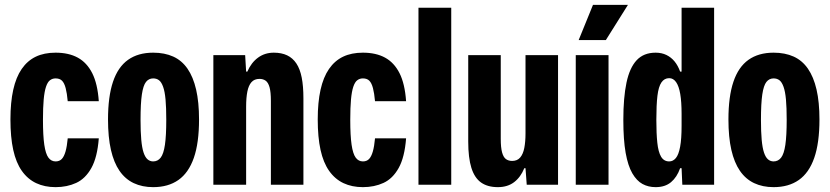

<svg xmlns="http://www.w3.org/2000/svg" viewBox="-20 -761 3419 791"><path d="M209 10Q164 10 129 -6.5Q94 -23 70 -57Q46 -91 34.5 -143.5Q23 -196 23 -269Q23 -339 34.5 -391Q46 -443 69.5 -477Q93 -511 127.5 -527.5Q162 -544 209 -544Q263 -544 300.5 -523.5Q338 -503 360 -459.5Q382 -416 387 -344H259Q256 -377 250.5 -398Q245 -419 235.5 -428.5Q226 -438 209 -438Q196 -438 186 -430.5Q176 -423 169.5 -403.5Q163 -384 160 -351Q157 -318 157 -267Q157 -202 162.5 -164.5Q168 -127 179.5 -111.5Q191 -96 209 -96Q225 -96 234.5 -106Q244 -116 250 -137Q256 -158 259 -191H387Q381 -113 356.5 -69Q332 -25 294 -7.5Q256 10 209 10Z M611 10Q566 10 531 -6.5Q496 -23 472.5 -57Q449 -91 437 -143.5Q425 -196 425 -269Q425 -363 445.5 -424Q466 -485 507.5 -514.5Q549 -544 611 -544Q658 -544 693.5 -528Q729 -512 752.5 -478Q776 -444 788 -392Q800 -340 800 -269Q800 -172 778.5 -110.5Q757 -49 715 -19.5Q673 10 611 10ZM611 -96Q630 -96 642 -111.5Q654 -127 659.5 -164.5Q665 -202 665 -267Q665 -318 662 -351Q659 -384 652 -403.5Q645 -423 635 -430.5Q625 -438 611 -438Q593 -438 581.5 -423.5Q570 -409 564.5 -372Q559 -335 559 -267Q559 -218 562 -185Q565 -152 571.5 -132.5Q578 -113 588 -104.5Q598 -96 611 -96Z M859 0V-534H990L994 -466H999Q1015 -503 1043 -523.5Q1071 -544 1108 -544Q1140 -544 1163 -533Q1186 -522 1201 -499.5Q1216 -477 1223 -441.5Q1230 -406 1230 -356V0H1096V-345Q1096 -382 1090.5 -401.5Q1085 -421 1074.5 -428.5Q1064 -436 1049 -436Q1028 -436 1016 -422.5Q1004 -409 999 -383.5Q994 -358 994 -322V0Z M1475 10Q1430 10 1395 -6.5Q1360 -23 1336 -57Q1312 -91 1300.5 -143.5Q1289 -196 1289 -269Q1289 -339 1300.5 -391Q1312 -443 1335.5 -477Q1359 -511 1393.5 -527.5Q1428 -544 1475 -544Q1529 -544 1566.5 -523.5Q1604 -503 1626 -459.5Q1648 -416 1653 -344H1525Q1522 -377 1516.5 -398Q1511 -419 1501.5 -428.5Q1492 -438 1475 -438Q1462 -438 1452 -430.5Q1442 -423 1435.5 -403.5Q1429 -384 1426 -351Q1423 -318 1423 -267Q1423 -202 1428.5 -164.5Q1434 -127 1445.5 -111.5Q1457 -96 1475 -96Q1491 -96 1500.5 -106Q1510 -116 1516 -137Q1522 -158 1525 -191H1653Q1647 -113 1622.5 -69Q1598 -25 1560 -7.5Q1522 10 1475 10Z M1704 0V-729H1839V0Z M2031 10Q1989 10 1962 -9Q1935 -28 1922 -69.5Q1909 -111 1909 -178V-534H2043V-189Q2043 -153 2048.5 -133Q2054 -113 2064.5 -105.5Q2075 -98 2090 -98Q2111 -98 2123 -112Q2135 -126 2140 -151.5Q2145 -177 2145 -212V-534H2279V0H2150L2145 -68H2140Q2125 -31 2098 -10.5Q2071 10 2031 10Z M2352 0V-534H2487V0ZM2364 -596 2423 -741H2567L2476 -596Z M2681 10Q2651 10 2627 -3Q2603 -16 2585 -47Q2567 -78 2557.5 -131.5Q2548 -185 2548 -267Q2548 -359 2561 -420.5Q2574 -482 2603 -513Q2632 -544 2681 -544Q2706 -544 2725.5 -534.5Q2745 -525 2759 -508Q2773 -491 2782 -466H2788V-729H2922V0H2791L2788 -68H2782Q2769 -31 2744.5 -10.5Q2720 10 2681 10ZM2737 -96Q2753 -96 2764.5 -110Q2776 -124 2782 -156.5Q2788 -189 2788 -242V-292Q2788 -341 2782.5 -373.5Q2777 -406 2765.5 -422.5Q2754 -439 2737 -439Q2717 -439 2705 -421.5Q2693 -404 2688.5 -366.5Q2684 -329 2684 -267Q2684 -211 2688 -173Q2692 -135 2703.5 -115.5Q2715 -96 2737 -96Z M3167 10Q3122 10 3087 -6.5Q3052 -23 3028.5 -57Q3005 -91 2993 -143.5Q2981 -196 2981 -269Q2981 -363 3001.5 -424Q3022 -485 3063.5 -514.5Q3105 -544 3167 -544Q3214 -544 3249.5 -528Q3285 -512 3308.5 -478Q3332 -444 3344 -392Q3356 -340 3356 -269Q3356 -172 3334.5 -110.5Q3313 -49 3271 -19.5Q3229 10 3167 10ZM3167 -96Q3186 -96 3198 -111.5Q3210 -127 3215.5 -164.5Q3221 -202 3221 -267Q3221 -318 3218 -351Q3215 -384 3208 -403.5Q3201 -423 3191 -430.5Q3181 -438 3167 -438Q3149 -438 3137.5 -423.5Q3126 -409 3120.5 -372Q3115 -335 3115 -267Q3115 -218 3118 -185Q3121 -152 3127.5 -132.5Q3134 -113 3144 -104.5Q3154 -96 3167 -96Z"/></svg>

Font: Mona Sans Condensed
Style: Bold
Weight: 700
Width: 3
Designer: Deni Anggara
Foundry: GitHub
Version: Version 2.000